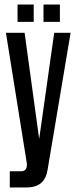

<svg xmlns="http://www.w3.org/2000/svg" viewBox="-20 -696 336 843"><path d="M128 -600V-676H57V-600ZM243 -600V-676H171V-600ZM290 -552H218L152 -86L88 -552H6L97 16C101 40 94 56 73 56H23V127H96C154 127 181 99 189 49Z"/></svg>

Font: Queering
Style: Regular
Weight: 400
Designer: Adam Naccarato
Foundry: adamnac
Version: Version 2.000;hotconv 1.0.109;makeotfexe 2.5.65596